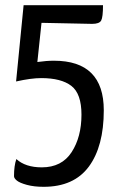

<svg xmlns="http://www.w3.org/2000/svg" viewBox="-20 -620 458 740"><path d="M71 -600H377Q377 -554 370 -541Q363 -528 335 -528L140 -532L124 -381Q159 -386 188 -386Q380 -386 380 -195Q380 -56 322.5 22Q265 100 148 100Q111 100 83.5 92.5Q56 85 45 76Q34 67 34 59Q34 19 43 -7Q78 25 141 25Q218 25 256 -33.5Q294 -92 294 -178Q294 -259 255 -289Q216 -319 139 -319Q100 -319 42 -306Z"/></svg>

Font: YanoneKaffeesatzRR
Style: Regular
Weight: 400
Designer: Yanone (Cyrillic: Daniel Pouzeot & Huerta Tipografica)
Foundry: Yanone
Version: Version 1.100;PS 001.100;hotconv 1.0.70;makeotf.lib2.5.58329